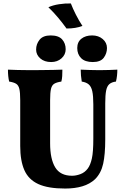

<svg xmlns="http://www.w3.org/2000/svg" viewBox="-20 -1082 731 1111"><path d="M589 -275Q589 -189 577 -134.5Q565 -80 530 -45Q500 -17 456.5 -4Q413 9 357 9Q258 9 201.5 -17Q145 -43 121 -97.5Q97 -152 97 -237V-502Q97 -546 92 -567.5Q87 -589 73 -597.5Q59 -606 33 -610Q26 -639 26 -679Q46 -678 82.5 -677Q119 -676 157 -676Q182 -676 219.5 -676.5Q257 -677 291 -677.5Q325 -678 341 -679Q341 -659 340 -642Q339 -625 335 -610Q308 -606 294 -597.5Q280 -589 275 -567.5Q270 -546 270 -502V-253Q270 -162 299.5 -113.5Q329 -65 397 -65Q420 -65 445.5 -74.5Q471 -84 488 -107Q503 -127 511.5 -164.5Q520 -202 520 -280V-478Q520 -527 514 -554Q508 -581 493.5 -593.5Q479 -606 453 -610Q447 -646 447 -679Q467 -678 500 -677Q533 -676 555 -676Q582 -676 611 -677Q640 -678 659 -679Q659 -661 657 -643.5Q655 -626 651 -610Q626 -607 612.5 -595Q599 -583 594 -557Q589 -531 589 -484ZM517 -723Q472 -723 449.5 -745.5Q427 -768 427 -804Q427 -839 451 -858Q475 -877 513 -877Q550 -877 574.5 -856Q599 -835 599 -804Q599 -773 580.5 -748Q562 -723 517 -723ZM276 -723Q237 -723 213 -744Q189 -765 189 -795Q189 -827 209 -852Q229 -877 273 -877Q319 -877 339.5 -854Q360 -831 360 -797Q360 -766 336 -744.5Q312 -723 276 -723ZM365 -917Q342 -949 316.5 -979.5Q291 -1010 260 -1040Q286 -1052 321.5 -1057.5Q357 -1063 390 -1062Q401 -1033 419 -997.5Q437 -962 457 -932Q419 -917 365 -917Z"/></svg>

Font: Vollkorn ExtraBold
Style: Regular
Weight: 800
Designer: Friedrich Althausen
Foundry: Friedrich Althausen
Version: Version 5.000; ttfautohint (v1.8.3)